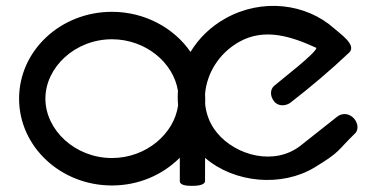

<svg xmlns="http://www.w3.org/2000/svg" viewBox="-20 -625 1269 647"><path d="M357.2 -492.7C470.7 -492.7 564.6 -413.9 579.7 -318.8C578.5 -303.6 578.6 -287.2 580.2 -270.3C567.4 -174.7 472.9 -92.5 357.2 -92.5C233.2 -92.5 133 -186.8 133 -292.6C133 -398.4 233.2 -492.7 357.2 -492.7ZM671.1 -93C770 -7.9 929.2 6.3 1040.4 -61C1129.5 -115.2 1114.8 -115.8 1176.8 -175.8C1190.5 -189.1 1185.6 -216.1 1168 -230.5C1150 -245.3 1129.5 -242.3 1116.2 -231.8L992.9 -134.3C905.7 -65.7 775.5 -99.9 711.5 -177.3C705.5 -184.6 700.1 -192.2 695.4 -200.2C681.9 -222.9 673.9 -248.5 671.4 -273.8L671.5 -292.6C671.5 -298 671.4 -301.4 671 -307.9C676.4 -376.1 716.5 -445 786.1 -484C872.4 -532.5 964 -501.4 1046.3 -463.6C1044.2 -445.5 930 -358.4 903.7 -335.6C889.8 -323.6 889.6 -300.9 903.8 -283.3C919.1 -264.2 945.3 -268.8 958.7 -279C1027.4 -332.3 1093.7 -388.2 1156.2 -447.4C1171.3 -460.9 1160.4 -478.8 1147.9 -492.3C1134.7 -506.5 1116.2 -520.1 1106.1 -529.2C1010.8 -614.2 861.9 -631.5 739.4 -562.8C688.9 -534.5 649.8 -495.8 622 -450C566.8 -530.3 468.6 -585.2 357.2 -585.2C184.2 -585.2 44.3 -454.3 44.3 -292.6C44.3 -130.9 184.2 0 357.2 0C447.2 0 527.9 -35.5 585.9 -93.6L585.9 -14.5C585.9 -0.2 610.6 1.3 626.6 1.3C643.8 1.3 670.9 -0.6 670.9 -15.2Z"/></svg>

Font: Hi.
Style: Bold
Weight: 400
Designer: Mew Too, Robert Jablonski
Foundry: Cannot Into Space Fonts
Version: Version 1.996